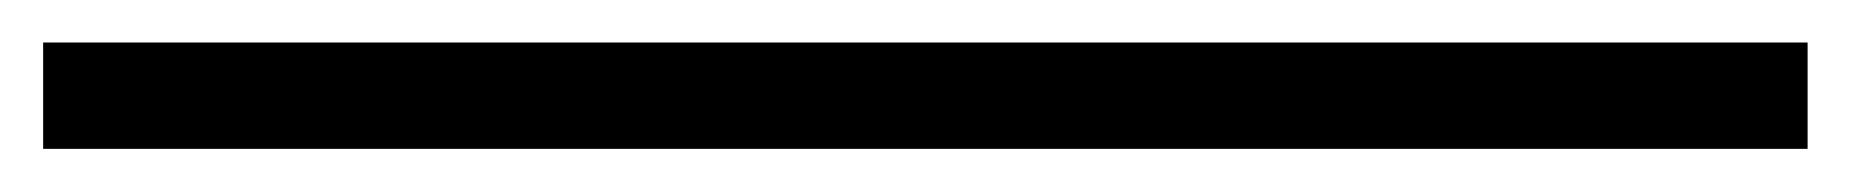

<svg xmlns="http://www.w3.org/2000/svg" viewBox="-20 78 858 89"><path d="M0 147V97.7H817.9V147Z"/></svg>

Font: Elstob 14pt Medium
Style: Regular
Weight: 500
Designer: Peter S. Baker
Version: Version 1.015